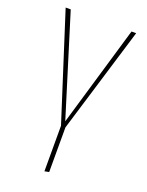

<svg xmlns="http://www.w3.org/2000/svg" viewBox="-137 -588 651 852"><g transform="rotate(20 189.0 -161.5)"><path d="M355 -519 203 -19V192L182 196V-19L22 -519H46L193 -44L333 -519Z"/></g></svg>

Font: Fira Sans Extra Condensed Thin
Style: Regular
Weight: 250
Width: 1
Designer: Carrois Corporate & Edenspiekermann AG
Foundry: Carrois Corporate GbR & Edenspiekermann AG
Version: Version 4.203